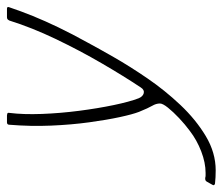

<svg xmlns="http://www.w3.org/2000/svg" viewBox="-160 -448 639 551"><g transform="rotate(-90 159.5 -172.5)"><path d="M-54 127Q-64 127 -73.5 126.5Q-83 126 -92 125Q-99 123 -95 117L-86 101Q-83 96 -75 97Q-72 98 -68.5 98Q-65 98 -61 98Q-32 98 0.5 85.5Q33 73 59 53Q78 39 96 22Q114 5 126 -10Q138 -25 138 -33Q138 -44 131.5 -55Q125 -66 114 -93Q107 -111 99 -148Q91 -185 84 -236Q77 -287 74.5 -345.5Q72 -404 77 -465Q77 -472 84 -472H104Q106 -472 109 -471Q112 -470 111 -465Q106 -425 108 -372Q110 -319 117 -265Q124 -211 133.5 -165.5Q143 -120 153 -94Q158 -82 167.5 -79.5Q177 -77 184 -88Q216 -136 253 -199.5Q290 -263 323 -332Q356 -401 376 -465Q378 -469 380 -470.5Q382 -472 386 -472H410Q417 -472 414 -465Q403 -432 389 -397.5Q375 -363 356.5 -324.5Q338 -286 312 -239Q297 -211 271 -165.5Q245 -120 210.5 -69.5Q176 -19 134 25.5Q92 70 44.5 98.5Q-3 127 -54 127Z"/></g></svg>

Font: Glory Thin
Style: Italic
Weight: 100
Italic angle: -12°
Designer: Robert Leuschke
Foundry: Robert Leuschke
Version: Version 1.011